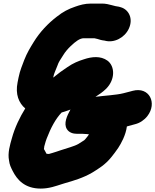

<svg xmlns="http://www.w3.org/2000/svg" viewBox="-20 -811 887 1097"><path d="M466.1 -45.5C472.6 -45.5 479.5 -44.9 488.4 -43.4L481.5 -33.5C473.5 -22.8 463.9 -11.7 461.7 -10.1C451.6 -3.8 441 3 428.1 11.3C403.6 25.4 364.4 34.6 325.7 47.8L303.1 55.4C287 60 271.5 66.1 259.9 68.5H255.3C250.8 68.5 247.9 68.1 245.8 67.5C244.7 65.7 241 59 236.6 50.4C234.5 46.2 232.7 43.4 231 40.6C231.2 38.4 231.6 34.5 232.5 30C232.8 28.5 233.1 26.2 233.2 24C233.6 23.1 233.9 22.1 234.2 21.1L240.9 -2.6C242.4 -7.5 244.2 -12.9 246.6 -19C270 -80.2 297.7 -132.4 332.2 -168.3C342.3 -171.5 356.1 -174.9 372.7 -181.4C375.8 -182.6 379.3 -183.9 382.5 -185.1C363.1 -149.7 342 -105.6 362.2 -73.2C374.4 -53.6 397.1 -46.5 419.3 -46.5H451.3C455.4 -46.5 461.1 -45.5 466.1 -45.5ZM525.4 -257.8C546.4 -271.5 565.6 -283.5 587.1 -304.6C640.2 -358.9 636.3 -433.7 593.8 -464.7C554.6 -492.9 504.3 -487.2 460 -472.4C427.1 -462.1 398 -450.2 365.3 -427.6C337.5 -409.4 312.8 -391.3 283.9 -367.5C289.3 -394.7 294.5 -399.7 308.2 -436.3C315.2 -457.4 323.6 -467.9 340.5 -494.8C351.8 -514 368.2 -532.7 384 -547.8C410.1 -572.7 435.7 -592.5 458.3 -592.5H519.1C523.1 -591.4 530.5 -589.6 537.1 -588.4C547.7 -585.1 558.5 -581 577.5 -579C631.3 -563.2 692 -595.5 715.9 -646.9C743.4 -706.2 714.1 -756 672 -769C662.7 -771.9 658.5 -773.5 639.8 -776C635.1 -777.3 625.7 -779.8 618.5 -781.5C605 -784.8 583.7 -791.9 554.8 -790.5H497.8C465.1 -790.5 436.5 -782.4 410.3 -773.1C370.6 -759.7 339.6 -743.6 304.3 -715.5C254.5 -677.3 208.1 -628.8 172.2 -570.4C152.5 -538.4 134.5 -509.1 118.6 -468.6C107.6 -438.5 94.2 -409.3 86 -368L80.4 -340C66.9 -272.5 87.2 -222.8 124.2 -191.3C93.5 -142.1 64.3 -81.8 47.8 -20.9C37.2 16.4 22.9 63.2 31.6 105.7C34.4 130.6 42.7 146.4 52.3 165.6C77.4 215.3 120.7 266.5 212.8 266.5C262 266.5 300.5 251.3 331.6 241.6L350.2 235.8C401.6 221.2 456.4 204.9 507.2 175C543.7 152.6 582.1 129.4 615.9 87.1L634.9 62.8C643 52.3 649.5 43.4 655.2 34.5C671.9 9.1 698.8 -39.3 704.9 -88.5C718.1 -92.1 730.6 -95.7 738.9 -97.9L752.9 -101.7C779 -108.3 804.2 -124.9 822 -147.7C879.7 -222 833.2 -317.3 738.1 -292.1L723.2 -288.1C713.6 -285.5 701.4 -282.3 684.8 -278.2C645.7 -267.9 574.4 -264.5 525.4 -257.8Z"/></svg>

Font: Smoothie
Style: ExBdIt
Weight: 800
Foundry: Cannot Into Space Fonts
Version: Version 0.8